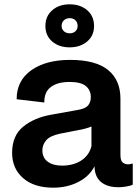

<svg xmlns="http://www.w3.org/2000/svg" viewBox="-20 -858 644 888"><path d="M226 10Q137 10 86.5 -34.5Q36 -79 36 -151Q36 -230 86.5 -271.5Q137 -313 214 -327L337 -349Q374 -355 387 -370Q400 -385 400 -409Q400 -441 377 -460Q354 -479 302 -479Q246 -479 215 -455.5Q184 -432 185 -384L57 -399Q57 -485 124.5 -533Q192 -581 304 -581Q422 -581 479.5 -534.5Q537 -488 537 -402V-142Q537 -115 547.5 -106.5Q558 -98 572 -98Q584 -98 588 -101H594V-4Q582 2 562 5Q542 8 528 8Q481 8 452 -12.5Q423 -33 418 -75L417 -89Q394 -43 342.5 -16.5Q291 10 226 10ZM267 -92Q319 -92 355.5 -115.5Q392 -139 403 -182V-273Q392 -268 375.5 -263.5Q359 -259 336 -255L259 -240Q211 -230 193.5 -209Q176 -188 176 -163Q176 -128 201 -110Q226 -92 267 -92ZM415 -738Q415 -693 383 -666Q351 -639 302 -639Q253 -639 221.5 -666Q190 -693 190 -738Q190 -783 221.5 -810.5Q253 -838 302 -838Q352 -838 383.5 -810.5Q415 -783 415 -738ZM339 -738Q339 -754 329 -764Q319 -774 303 -774Q286 -774 275.5 -764Q265 -754 265 -738Q265 -723 275.5 -713.5Q286 -704 303 -704Q319 -704 329 -713.5Q339 -723 339 -738Z"/></svg>

Font: BDO Grotesk DemiBold
Style: Regular
Weight: 600
Designer: Deni Anggara
Foundry: Lokal Container
Version: Version 2.000